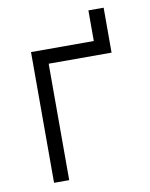

<svg xmlns="http://www.w3.org/2000/svg" viewBox="-78 -731 615 789"><g transform="rotate(-10 229.5 -336.5)"><path d="M345.5 -545.5V-673.3H409.1V-485.8H146.7V0H83.5V-545.5Z"/></g></svg>

Font: DeltaSans Light
Style: Regular
Weight: 300
Designer: Rasmus Andersson
Foundry: rsms
Version: Version 3.012